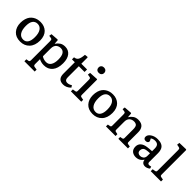

<svg xmlns="http://www.w3.org/2000/svg" viewBox="219 -2089 3630 3630"><g transform="rotate(45 2034.5 -273.5)"><path d="M291 14.2Q172.9 14.2 108.4 -57.1Q43.9 -128.4 43.9 -242.2Q43.9 -300.8 58.1 -348.4Q72.3 -396 96.4 -428Q120.6 -460 154.1 -481.7Q187.5 -503.4 225.1 -513.2Q262.7 -522.9 305.2 -522.9Q356.9 -522.9 400.4 -506.6Q443.8 -490.2 476.6 -459Q509.3 -427.7 527.6 -378.9Q545.9 -330.1 545.9 -268.1Q545.9 -134.8 475.3 -60.3Q404.8 14.2 291 14.2ZM305.2 -53.2Q366.2 -53.2 398.7 -101.8Q431.2 -150.4 431.2 -244.1Q431.2 -347.7 393.3 -403.3Q355.5 -459 289.1 -459Q227.5 -459 192.9 -413.6Q158.2 -368.2 158.2 -272.9Q158.2 -169.4 196 -111.3Q233.9 -53.2 305.2 -53.2Z M612.3 219.2V167L658.2 159.2Q674.8 156.2 680.9 146Q687 135.7 687 113.8V-383.8Q687 -418.9 680.9 -431.2Q674.8 -443.4 649.9 -446.8L604 -453.1L612.3 -504.9L763.2 -516.1L775.9 -508.8L782.2 -420.9H785.2Q815.4 -467.8 857.4 -495.4Q899.4 -522.9 962.9 -522.9Q1053.2 -522.9 1105.7 -457.3Q1158.2 -391.6 1158.2 -272Q1158.2 -134.3 1095.5 -60.1Q1032.7 14.2 924.3 14.2Q882.8 14.2 848.4 4.6Q814 -4.9 793 -18.1V110.8Q793 134.8 800.5 145.3Q808.1 155.8 826.2 158.2L887.2 168V219.2ZM910.2 -58.1Q977.1 -58.1 1010.5 -111.6Q1043.9 -165 1043.9 -257.8Q1043.9 -443.8 924.3 -443.8Q899.4 -443.8 877.4 -436.8Q855.5 -429.7 835.7 -414.3Q815.9 -398.9 804.4 -370.4Q793 -341.8 793 -303.2V-96.2Q812.5 -78.6 845.5 -68.4Q878.4 -58.1 910.2 -58.1Z M1438.5 14.2Q1299.3 14.2 1299.3 -134.8V-441.9H1222.7V-497.1Q1280.8 -502 1304.9 -543.5Q1329.1 -585 1335.4 -675.8L1392.6 -683.1L1406.2 -676.8V-508.8H1559.6V-441.9H1406.2V-147Q1406.2 -105.5 1422.6 -84.7Q1439 -64 1474.6 -64Q1519.5 -64 1567.4 -96.2L1593.3 -56.2Q1524.9 14.2 1438.5 14.2Z M1760.3 -618.2Q1727.1 -618.2 1706.5 -637.9Q1686 -657.7 1686 -689.9Q1686 -721.7 1706.8 -741.9Q1727.5 -762.2 1760.3 -762.2Q1794.4 -762.2 1815.2 -742.2Q1835.9 -722.2 1835.9 -689.9Q1835.9 -658.2 1814.9 -638.2Q1793.9 -618.2 1760.3 -618.2ZM1636.2 0V-51.8L1692.4 -61Q1712.4 -64.5 1717.3 -74.5Q1722.2 -84.5 1722.2 -109.9V-381.8Q1722.2 -417.5 1716.1 -429.2Q1710 -440.9 1686 -443.8L1639.2 -451.2L1646 -503.9L1817.4 -513.2L1829.1 -507.8V-106.9Q1829.1 -83.5 1834.7 -74Q1840.3 -64.5 1860.4 -61L1913.1 -50.8V0Z M2227.1 14.2Q2108.9 14.2 2044.4 -57.1Q1980 -128.4 1980 -242.2Q1980 -300.8 1994.1 -348.4Q2008.3 -396 2032.5 -428Q2056.6 -460 2090.1 -481.7Q2123.5 -503.4 2161.1 -513.2Q2198.7 -522.9 2241.2 -522.9Q2293 -522.9 2336.4 -506.6Q2379.9 -490.2 2412.6 -459Q2445.3 -427.7 2463.6 -378.9Q2481.9 -330.1 2481.9 -268.1Q2481.9 -134.8 2411.4 -60.3Q2340.8 14.2 2227.1 14.2ZM2241.2 -53.2Q2302.2 -53.2 2334.7 -101.8Q2367.2 -150.4 2367.2 -244.1Q2367.2 -347.7 2329.3 -403.3Q2291.5 -459 2225.1 -459Q2163.6 -459 2128.9 -413.6Q2094.2 -368.2 2094.2 -272.9Q2094.2 -169.4 2132.1 -111.3Q2169.9 -53.2 2241.2 -53.2Z M2573.7 0V-49.8L2622.1 -59.1Q2631.3 -61 2637 -64.5Q2642.6 -67.9 2644.8 -75Q2647 -82 2647.5 -87.9Q2647.9 -93.8 2647.9 -106.9V-383.8Q2647.9 -418.9 2642.1 -430.7Q2636.2 -442.4 2613.8 -445.8L2564.9 -453.1L2571.8 -504.9L2725.1 -516.1L2736.8 -508.8L2744.1 -419.9H2747.1Q2771.5 -462.4 2814.5 -492.7Q2857.4 -522.9 2918.9 -522.9Q2964.8 -522.9 2997.8 -509.5Q3030.8 -496.1 3048.8 -471.7Q3066.9 -447.3 3075 -418Q3083 -388.7 3083 -352.1V-99.1Q3083 -77.6 3088.4 -69.6Q3093.8 -61.5 3113.8 -58.1L3161.1 -49.8V0H2904.8V-48.8L2946.8 -57.1Q2965.8 -60.5 2971.4 -69.1Q2977.1 -77.6 2977.1 -99.1V-317.9Q2977.1 -342.3 2975.6 -358.4Q2974.1 -374.5 2968.5 -392.1Q2962.9 -409.7 2953.1 -419.7Q2943.4 -429.7 2925.5 -436.3Q2907.7 -442.9 2882.8 -442.9Q2828.1 -442.9 2791.5 -408.7Q2754.9 -374.5 2754.9 -306.2V-103Q2754.9 -81.1 2759.5 -72.3Q2764.2 -63.5 2779.8 -60.1L2830.1 -48.8V0Z M3379.4 14.2Q3352.1 14.2 3327.6 6.6Q3303.2 -1 3282.2 -16.6Q3261.2 -32.2 3248.8 -59.6Q3236.3 -86.9 3236.3 -123Q3236.3 -188 3278.6 -225.6Q3320.8 -263.2 3397.5 -273.9Q3450.7 -281.7 3521.5 -285.2V-355Q3521.5 -415.5 3496.6 -441.2Q3471.7 -466.8 3422.4 -466.8Q3393.6 -466.8 3369.4 -458.3Q3345.2 -449.7 3333.5 -438Q3358.4 -394.5 3358.4 -381.8Q3358.4 -362.8 3342.8 -348.9Q3327.1 -335 3298.3 -335Q3268.1 -335 3253.7 -350.3Q3239.3 -365.7 3239.3 -390.1Q3239.3 -444.3 3298.8 -483.6Q3358.4 -522.9 3437.5 -522.9Q3471.2 -522.9 3498.5 -517.8Q3525.9 -512.7 3550.5 -500Q3575.2 -487.3 3591.6 -466.8Q3607.9 -446.3 3617.7 -413.6Q3627.4 -380.9 3627.4 -337.9V-104Q3627.4 -72.8 3648.2 -63.5Q3668.9 -54.2 3716.3 -66.9L3727.5 -25.9Q3707.5 -7.3 3680.2 3.4Q3652.8 14.2 3629.4 14.2Q3585.9 14.2 3562.5 -8.8Q3539.1 -31.7 3533.7 -71.8Q3480 14.2 3379.4 14.2ZM3423.3 -61Q3439.9 -61 3455.8 -66.2Q3471.7 -71.3 3487.1 -81.8Q3502.4 -92.3 3512 -112.8Q3521.5 -133.3 3521.5 -160.2V-230Q3479.5 -230 3431.6 -222.2Q3386.7 -215.3 3366.7 -191.4Q3346.7 -167.5 3346.7 -134.8Q3346.7 -97.2 3367.9 -79.1Q3389.2 -61 3423.3 -61Z M3770.5 0V-51.8L3824.2 -61Q3844.7 -64.5 3850.1 -74.5Q3855.5 -84.5 3855.5 -109.9V-641.1Q3855.5 -673.3 3848.1 -684.1Q3840.8 -694.8 3813.5 -699.2L3769.5 -707L3775.4 -761.2L3950.2 -766.1L3961.4 -754.9V-106.9Q3961.4 -83.5 3967 -74Q3972.7 -64.5 3992.2 -61L4045.4 -50.8V0Z"/></g></svg>

Font: Literata Book Medium
Style: Regular
Weight: 500
Designer: Latin by Veronika Burian and Jose Scaglione. Greek by Irene Vlachou. Cyrillic by Vera Evstafieva
Foundry: TypeTogether
Version: Version 2.003;PS 002.003;hotconv 1.0.88;makeotf.lib2.5.64775